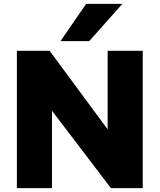

<svg xmlns="http://www.w3.org/2000/svg" viewBox="-20 -970 823 990"><path d="M67 0V-708H236L535 -303V-708H716V0H552L248 -399V0ZM292 -758 424 -950H611L440 -758Z"/></svg>

Font: Onest Black
Style: Regular
Weight: 900
Designer: Dmitri Voloshin, Andrey Kudryavtsev
Foundry: Dmitri Voloshin, Andrey Kudryavtsev
Version: Version 1.000;gftools[0.9.33]